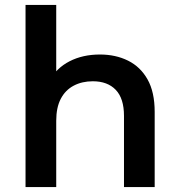

<svg xmlns="http://www.w3.org/2000/svg" viewBox="-20 -762 719 782"><path d="M387 -540Q451 -540 501.5 -515Q552 -490 581 -438.5Q610 -387 610 -306V0H485V-290Q485 -361 451.5 -396Q418 -431 358 -431Q314 -431 280 -413Q246 -395 227.5 -359.5Q209 -324 209 -270V0H84V-742H209V-390L182 -434Q210 -485 263.5 -512.5Q317 -540 387 -540Z"/></svg>

Font: MOST Montserrat SemiBold
Style: Regular
Weight: 600
Designer: Julieta Ulanovsky
Foundry: Julieta Ulanovsky
Version: Version 8.000;March 11, 2024;FontCreator 15.0.0.2926 64-bit